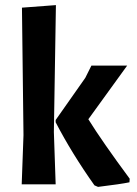

<svg xmlns="http://www.w3.org/2000/svg" viewBox="-20 -722 535 752"><path d="M199 -702 191 -205 198 0H65L72 -193L66 -692ZM478 -465 326 -255Q380 -168 488 -22L487 -8Q454 -1 364 10L350 4Q262 -120 198 -243V-252L314 -417L338 -465Z"/></svg>

Font: Alegreya Sans
Style: Bold
Weight: 700
Designer: Juan Pablo del Peral
Foundry: Huerta Tipografica
Version: Version 2.007